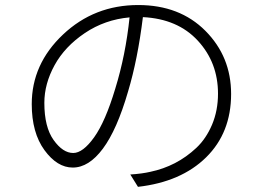

<svg xmlns="http://www.w3.org/2000/svg" viewBox="-20 -722 1040 759"><path d="M435.5 -371.1Q476.6 -503.9 492.2 -653.3Q394.5 -644.5 315.4 -591.3Q236.3 -538.1 195.8 -464.4Q155.3 -390.6 155.3 -315.4Q155.3 -219.7 191.9 -168.5Q228.5 -117.2 269.5 -117.2Q307.6 -117.2 352.1 -179.2Q396.5 -241.2 435.5 -371.1ZM525.4 16.6 495.1 -32.2Q542 -35.2 575.2 -43Q626 -53.7 671.4 -77.1Q716.8 -100.6 755.9 -137.2Q794.9 -173.8 818.4 -229.5Q841.8 -285.2 841.8 -351.6Q841.8 -474.6 762.2 -561Q682.6 -647.5 544.9 -654.3Q524.4 -487.3 486.3 -360.4Q442.4 -209 386.7 -134.3Q331.1 -59.6 267.6 -59.6Q206.1 -59.6 155.8 -128.4Q105.5 -197.3 105.5 -310.5Q105.5 -468.8 229 -585.4Q352.5 -702.1 526.4 -702.1Q690.4 -702.1 792 -600.1Q893.6 -498 893.6 -350.6Q893.6 -197.3 794.9 -100.1Q696.3 -2.9 525.4 16.6Z"/></svg>

Font: Gen Shin Gothic Light
Style: Regular
Weight: 200
Designer: [Source Han Sans]
Ryoko NISHIZUKA  (kana & ideographs); Paul D. Hunt (Latin, Greek & Cyrillic); Wenlong ZHANG  (bopomofo
Version: Version 1.002.20150607